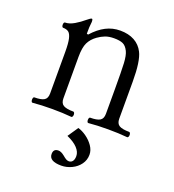

<svg xmlns="http://www.w3.org/2000/svg" viewBox="-121 -526 763 841"><g transform="rotate(20 260.0 -105.5)"><path d="M59.6 -350.6Q56.6 -350.6 54.9 -354.2Q53.2 -357.9 53.2 -362.8Q53.2 -368.2 54.9 -371.6Q56.6 -375 59.6 -375Q79.1 -375 102.1 -388.4Q125 -401.9 143.6 -418Q159.2 -431.2 164.6 -431.2Q168.9 -431.2 168.9 -417.5Q167 -403.3 166.5 -391.6Q166 -379.9 166 -361.8L172.4 -359.9Q202.1 -393.1 233.2 -408.9Q264.2 -424.8 299.8 -424.8Q338.4 -424.8 366 -409.7Q393.6 -394.5 407.7 -366.2Q426.8 -329.1 426.8 -233.4V-60.5Q426.8 -37.6 441.2 -29.3Q455.6 -21 487.3 -21Q490.2 -21 492.2 -17.3Q494.1 -13.7 494.1 -8.8Q494.1 -3.9 492.2 0Q490.2 3.9 487.3 3.9Q446.8 0 396.5 0Q346.2 0 305.7 3.9Q302.7 3.9 301 0.2Q299.3 -3.4 299.3 -8.8Q299.3 -13.7 301 -17.3Q302.7 -21 305.7 -21Q336.9 -21 350.8 -29.3Q364.7 -37.6 364.7 -60.5V-172.9Q364.7 -259.8 362.8 -295.9Q360.8 -332 352.1 -349.6Q341.8 -370.6 326.9 -377.2Q312 -383.8 285.6 -383.8Q261.7 -383.8 244.6 -377.2Q227.5 -370.6 211.9 -359.4Q188.5 -342.8 177.5 -320.1Q166.5 -297.4 166.5 -253.4V-60.5Q166.5 -37.6 180.9 -29.3Q195.3 -21 227.1 -21Q230 -21 231.9 -17.3Q233.9 -13.7 233.9 -8.8Q233.9 -3.9 231.9 0Q230 3.9 227.1 3.9Q186.5 0 136.2 0Q85.9 0 45.4 3.9Q42.5 3.9 40.8 0.2Q39.1 -3.4 39.1 -8.8Q39.1 -13.7 40.8 -17.3Q42.5 -21 45.4 -21Q76.7 -21 90.6 -29.3Q104.5 -37.6 104.5 -60.5V-254.9Q104.5 -294.9 99.6 -315.7Q94.7 -336.4 85.2 -343.5Q75.7 -350.6 59.6 -350.6ZM201.2 186Q201.2 161.6 224.6 161.6Q237.3 161.6 252.9 174.3Q263.2 183.1 269.8 186.8Q276.4 190.4 282.7 190.4Q293.5 190.4 299.8 182.1Q306.2 173.8 306.2 158.2Q306.2 138.7 289.3 120.6Q272.5 102.5 239.3 87.9L272.5 39.1Q291.5 44.4 311.5 58.6Q331.5 72.8 345 92.3Q358.4 111.8 358.4 132.8Q358.4 157.7 344 177.5Q329.6 197.3 306.2 208.5Q282.7 219.7 257.8 219.7Q201.2 219.7 201.2 186Z"/></g></svg>

Font: JuniusX Light
Style: Regular
Weight: 300
Designer: Peter S. Baker
Foundry: Briery Creek Software
Version: Version 1.008